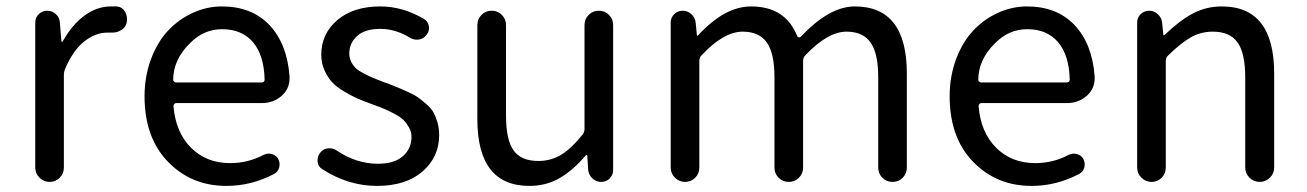

<svg xmlns="http://www.w3.org/2000/svg" viewBox="-20 -577 4145 609"><path d="M91.8 -45.9V-505.9Q91.8 -521.5 103 -532.2Q114.3 -543 129.9 -543Q145.5 -543 157.2 -532.2Q168.9 -521.5 169.9 -505.9L174.8 -445.3Q174.8 -444.3 176.3 -444.3Q177.7 -444.3 178.7 -445.3Q208 -498 247.6 -527.3Q287.1 -556.6 332 -556.6Q342.8 -556.6 350.6 -556.6Q368.2 -554.7 377 -539.1Q382.8 -528.3 382.8 -516.6Q382.8 -510.7 381.8 -504.9Q377.9 -489.3 364.3 -481.4Q351.6 -473.6 336.9 -473.6Q335 -473.6 333 -473.6Q327.1 -473.6 320.3 -473.6Q283.2 -473.6 247.6 -445.8Q211.9 -418 186.5 -358.4Q182.6 -349.6 182.6 -338.9V-45.9Q182.6 -26.4 169.4 -13.2Q156.2 0 137.7 0Q119.1 0 105.5 -13.2Q91.8 -26.4 91.8 -45.9Z M698.2 12.7Q586.9 12.7 512.7 -64Q438.5 -140.6 438.5 -271.5Q438.5 -335 459 -389.6Q479.5 -444.3 513.7 -480.5Q547.9 -516.6 592.3 -536.6Q636.7 -556.6 683.6 -556.6Q778.3 -556.6 834.5 -497.6Q890.6 -438.5 898.4 -335Q898.4 -331.1 898.4 -328.1Q898.4 -296.9 875 -274.4Q847.7 -250 810.5 -250H539.1Q535.2 -250 532.7 -247.1Q530.3 -244.1 530.3 -240.2Q537.1 -157.2 585.9 -108.4Q634.8 -59.6 710 -59.6Q766.6 -59.6 816.4 -85.9Q828.1 -91.8 841.8 -88.4Q855.5 -85 862.3 -73.2Q869.1 -60.5 865.7 -46.4Q862.3 -32.2 849.6 -25.4Q777.3 12.7 698.2 12.7ZM529.3 -323.2Q529.3 -320.3 532.2 -318.4Q534.2 -315.4 538.1 -315.4H809.6Q814.5 -315.4 816.9 -317.9Q819.3 -320.3 819.3 -324.2Q819.3 -324.2 819.3 -325.2Q817.4 -402.3 782.2 -443.4Q747.1 -484.4 684.6 -484.4Q627 -484.4 584 -441.4Q529.3 -388.7 529.3 -323.2Z M1175.8 12.7Q1085 12.7 1002.9 -40Q989.3 -47.9 987.3 -63.5Q987.3 -66.4 987.3 -69.3Q987.3 -82 995.1 -91.8Q1003.9 -104.5 1019.5 -106.4Q1035.2 -108.4 1047.9 -99.6Q1110.4 -57.6 1178.7 -57.6Q1230.5 -57.6 1257.8 -81.5Q1285.2 -105.5 1285.2 -142.6Q1285.2 -159.2 1277.3 -172.9Q1269.5 -186.5 1259.8 -196.3Q1250 -206.1 1230.5 -216.3Q1210.9 -226.6 1198.2 -231.9Q1185.5 -237.3 1161.1 -246.1Q1133.8 -255.9 1114.7 -264.2Q1095.7 -272.5 1071.8 -286.6Q1047.9 -300.8 1033.7 -315.9Q1019.5 -331.1 1009.3 -354Q999 -377 999 -403.3Q999 -469.7 1049.8 -513.2Q1100.6 -556.6 1186.5 -556.6Q1257.8 -556.6 1325.2 -516.6Q1337.9 -508.8 1340.3 -493.7Q1342.8 -478.5 1333 -466.8Q1324.2 -454.1 1309.1 -451.7Q1293.9 -449.2 1281.2 -457Q1234.4 -485.4 1186.5 -485.4Q1137.7 -485.4 1112.8 -462.9Q1087.9 -440.4 1087.9 -407.2Q1087.9 -392.6 1094.2 -380.4Q1100.6 -368.2 1108.9 -360.4Q1117.2 -352.5 1134.3 -343.8Q1151.4 -335 1163.1 -330.1Q1174.8 -325.2 1197.3 -316.4Q1204.1 -314.5 1207 -313.5Q1231.4 -303.7 1242.2 -299.3Q1252.9 -294.9 1274.4 -285.2Q1295.9 -275.4 1306.6 -267.6Q1317.4 -259.8 1332.5 -246.6Q1347.7 -233.4 1355 -220.2Q1362.3 -207 1367.7 -188.5Q1373 -169.9 1373 -148.4Q1373 -79.1 1320.3 -33.2Q1267.6 12.7 1175.8 12.7Z M1659.2 12.7Q1494.1 12.7 1494.1 -199.2V-497.1Q1494.1 -516.6 1507.3 -529.8Q1520.5 -543 1539.6 -543Q1558.6 -543 1571.8 -529.8Q1585 -516.6 1585 -497.1V-210Q1585 -133.8 1608.9 -100.1Q1632.8 -66.4 1687.5 -66.4Q1726.6 -66.4 1758.8 -85.4Q1791 -104.5 1828.1 -150.4Q1834 -158.2 1834 -168V-497.1Q1834 -516.6 1847.2 -529.8Q1860.4 -543 1879.4 -543Q1898.4 -543 1911.6 -529.8Q1924.8 -516.6 1924.8 -497.1V-38.1Q1924.8 -22.5 1914.1 -11.2Q1903.3 0 1886.7 0Q1871.1 0 1859.4 -10.7Q1847.7 -21.5 1845.7 -38.1L1842.8 -84Q1841.8 -85 1840.3 -85Q1838.9 -85 1837.9 -84Q1796.9 -36.1 1754.4 -11.7Q1711.9 12.7 1659.2 12.7Z M2107.4 -45.9V-505.9Q2107.4 -521.5 2118.7 -532.2Q2129.9 -543 2145.5 -543Q2161.1 -543 2172.9 -532.2Q2184.6 -521.5 2186.5 -505.9L2190.4 -465.8Q2190.4 -463.9 2191.9 -463.9Q2193.4 -463.9 2194.3 -464.8Q2278.3 -556.6 2362.3 -556.6Q2471.7 -556.6 2508.8 -461.9Q2510.7 -459 2513.7 -458.5Q2516.6 -458 2519.5 -460Q2610.4 -556.6 2691.4 -556.6Q2856.4 -556.6 2856.4 -343.8V-45.9Q2856.4 -26.4 2843.3 -13.2Q2830.1 0 2811 0Q2792 0 2778.8 -13.2Q2765.6 -26.4 2765.6 -45.9V-332Q2765.6 -408.2 2741.2 -442.4Q2716.8 -476.6 2665 -476.6Q2605.5 -476.6 2534.2 -401.4Q2527.3 -394.5 2527.3 -383.8V-45.9Q2527.3 -26.4 2514.2 -13.2Q2501 0 2481.9 0Q2462.9 0 2449.7 -13.2Q2436.5 -26.4 2436.5 -45.9V-332Q2436.5 -408.2 2412.1 -442.4Q2387.7 -476.6 2335.9 -476.6Q2275.4 -476.6 2205.1 -401.4Q2198.2 -394.5 2198.2 -383.8V-45.9Q2198.2 -26.4 2185.1 -13.2Q2171.9 0 2153.3 0Q2134.8 0 2121.1 -13.2Q2107.4 -26.4 2107.4 -45.9Z M3252 12.7Q3140.6 12.7 3066.4 -64Q2992.2 -140.6 2992.2 -271.5Q2992.2 -335 3012.7 -389.6Q3033.2 -444.3 3067.4 -480.5Q3101.6 -516.6 3146 -536.6Q3190.4 -556.6 3237.3 -556.6Q3332 -556.6 3388.2 -497.6Q3444.3 -438.5 3452.1 -335Q3452.1 -331.1 3452.1 -328.1Q3452.1 -296.9 3428.7 -274.4Q3401.4 -250 3364.3 -250H3092.8Q3088.9 -250 3086.4 -247.1Q3084 -244.1 3084 -240.2Q3090.8 -157.2 3139.6 -108.4Q3188.5 -59.6 3263.7 -59.6Q3320.3 -59.6 3370.1 -85.9Q3381.8 -91.8 3395.5 -88.4Q3409.2 -85 3416 -73.2Q3422.9 -60.5 3419.4 -46.4Q3416 -32.2 3403.3 -25.4Q3331.1 12.7 3252 12.7ZM3083 -323.2Q3083 -320.3 3085.9 -318.4Q3087.9 -315.4 3091.8 -315.4H3363.3Q3368.2 -315.4 3370.6 -317.9Q3373 -320.3 3373 -324.2Q3373 -324.2 3373 -325.2Q3371.1 -402.3 3335.9 -443.4Q3300.8 -484.4 3238.3 -484.4Q3180.7 -484.4 3137.7 -441.4Q3083 -388.7 3083 -323.2Z M3586.9 -45.9V-505.9Q3586.9 -521.5 3598.1 -532.2Q3609.4 -543 3625 -543Q3640.6 -543 3652.3 -532.2Q3664.1 -521.5 3666 -505.9L3669.9 -466.8Q3669.9 -464.8 3671.4 -464.8Q3672.9 -464.8 3673.8 -465.8Q3718.8 -509.8 3761.7 -533.2Q3804.7 -556.6 3855.5 -556.6Q4021.5 -556.6 4021.5 -343.8V-45.9Q4021.5 -26.4 4007.8 -13.2Q3994.1 0 3975.6 0Q3957 0 3943.4 -13.2Q3929.7 -26.4 3929.7 -45.9V-332Q3929.7 -408.2 3905.3 -442.4Q3880.9 -476.6 3827.1 -476.6Q3789.1 -476.6 3757.8 -459Q3726.6 -441.4 3685.5 -401.4Q3677.7 -394.5 3677.7 -383.8V-45.9Q3677.7 -26.4 3664.6 -13.2Q3651.4 0 3632.8 0Q3614.3 0 3600.6 -13.2Q3586.9 -26.4 3586.9 -45.9Z"/></svg>

Font: irohamaru Regular
Style: Regular
Weight: 400
Designer: [Source Han Sans]
Ryoko NISHIZUKA  (kana & ideographs); Paul D. Hunt (Latin, Greek & Cyrillic); Wenlong ZHANG  (bopomofo
Version: Version 1.00